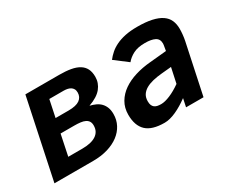

<svg xmlns="http://www.w3.org/2000/svg" viewBox="-89 -793 1277 1074"><g transform="rotate(-30 549.5 -256.0)"><path d="M402.8 -277.8Q423.3 -272.9 440.7 -264.9Q458 -256.8 470.2 -243.9Q482.4 -231 489.3 -213.1Q496.1 -195.3 496.1 -170.9Q496.1 -133.3 479.7 -102.1Q463.4 -70.8 433.3 -48.1Q403.3 -25.4 360.8 -12.7Q318.4 0 266.1 0H16.1L124 -512.2H342.8Q384.8 -512.2 416.5 -506.6Q448.2 -501 469.5 -488Q490.7 -475.1 501.5 -454.1Q512.2 -433.1 512.2 -401.9Q512.2 -362.3 486.6 -330.3Q460.9 -298.3 402.8 -277.8ZM288.1 -313Q336.9 -313 359.9 -329.3Q382.8 -345.7 382.8 -375Q382.8 -389.2 377.4 -398.4Q372.1 -407.7 363 -413.1Q354 -418.5 342.8 -420.7Q331.5 -422.9 319.8 -422.9H227.1L204.1 -313ZM248 -89.8Q275.9 -89.8 298.1 -94.7Q320.3 -99.6 335.9 -109.6Q351.6 -119.6 359.9 -134.8Q368.2 -149.9 368.2 -170.9Q368.2 -187 361.8 -197.3Q355.5 -207.5 343.3 -213.6Q331.1 -219.7 313.2 -221.9Q295.4 -224.1 272 -224.1H185.1L157.2 -89.8Z M866.2 0 877.4 -53.2Q836.4 -22.5 794.9 -3.7Q753.4 15.1 720.2 15.1Q639.2 15.1 602.3 -20Q565.4 -55.2 565.4 -125Q565.4 -169.9 585.7 -204.3Q606 -238.8 640.6 -262.7Q675.3 -286.6 720.9 -300.5Q766.6 -314.5 817.4 -318.8L926.3 -329.1L930.2 -352.1Q931.2 -357.9 932.1 -363.3Q933.1 -368.7 933.1 -374Q933.1 -403.3 910.4 -415Q887.7 -426.8 846.2 -426.8Q799.8 -426.8 770.5 -411.6Q741.2 -396.5 723.1 -374L640.1 -437Q653.8 -455.1 672.4 -471.4Q690.9 -487.8 716.6 -500.2Q742.2 -512.7 775.9 -519.8Q809.6 -526.9 854 -526.9Q909.7 -526.9 948 -518.3Q986.3 -509.8 1010.3 -493.4Q1034.2 -477.1 1044.7 -453.1Q1055.2 -429.2 1055.2 -397.9Q1055.2 -381.3 1053.2 -361.6Q1051.3 -341.8 1047.4 -323.2L979 0ZM906.2 -237.8 842.3 -231.9Q810.5 -229 784.2 -222.7Q757.8 -216.3 738.3 -205.1Q718.8 -193.8 708 -177Q697.3 -160.2 697.3 -136.2Q697.3 -120.6 701.4 -110.8Q705.6 -101.1 713.1 -95.2Q720.7 -89.4 731.4 -87.2Q742.2 -85 755.4 -85Q767.1 -85 782 -88.6Q796.9 -92.3 813.7 -99.4Q830.6 -106.4 848.6 -116.7Q866.7 -127 885.3 -140.1Z"/></g></svg>

Font: Lorenzo Sans
Style: Bold Italic
Weight: 700
Italic angle: -12°
Foundry: Intel Corporation
Version: Version 1.00; ttfautohint (v1.5)